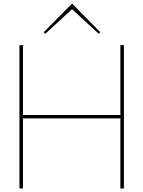

<svg xmlns="http://www.w3.org/2000/svg" viewBox="-20 -1065 810 1085"><path d="M680.2 -810.1V0H660.2V-393.1L663.1 -396H106.9L109.9 -393.1V0H89.8V-810.1H109.9V-418L106.9 -415H663.1L660.2 -418V-810.1ZM387.2 -1044.9 546.9 -882.8 538.1 -874 387.2 -1013.2 235.8 -874 227.1 -882.8Z"/></svg>

Font: Sinkin Sans 100 Thin
Style: Regular
Weight: 100
Designer: Keith Bates
Foundry: K-Type
Version: Sinkin Sans (version 1.0)  by Keith Bates   •   © 2014   www